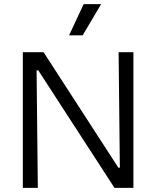

<svg xmlns="http://www.w3.org/2000/svg" viewBox="-20 -914 760 934"><path d="M91 0V-660H192L556 -98H563L557 -660H629V0H537L166 -572H158L164 0ZM382 -742H316L387 -894H472Z"/></svg>

Font: Bricolage Grotesque 10pt Light
Style: Regular
Weight: 300
Designer: Mathieu Triay
Foundry: Atelier Triay
Version: Version 1.000; ttfautohint (v1.8.4.7-5d5b);gftools[0.9.32]